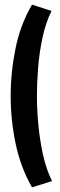

<svg xmlns="http://www.w3.org/2000/svg" viewBox="-20 -727 260 827"><path d="M139 -313Q139 -258 145 -192Q151 -126 165 -62Q179 2 204 53L118 80Q69 -5 47.5 -107.5Q26 -210 26 -313Q26 -416 47 -519Q68 -622 118 -707L202 -680Q177 -630 163 -564.5Q149 -499 144 -432.5Q139 -366 139 -313Z"/></svg>

Font: Blinker
Style: Regular
Weight: 400
Designer: Juergen Huber
Foundry: supertype
Version: 1.017